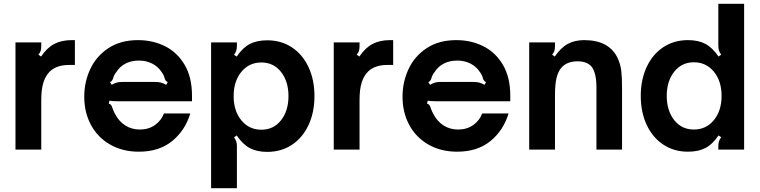

<svg xmlns="http://www.w3.org/2000/svg" viewBox="-20 -783 3977 1005"><path d="M61 0V-561H196V-543Q196 -527 193 -517Q190 -507 181 -497L195 -487Q226 -533 264 -553Q302 -573 356 -573H372V-443H341Q277 -443 241 -409Q218 -386 207 -350.5Q196 -315 196 -260V0Z M421 -277Q421 -354 452.5 -421.5Q484 -489 547.5 -531Q611 -573 703 -573Q779 -573 843 -541.5Q907 -510 946 -444.5Q985 -379 985 -282V-253H629Q623 -253 596 -253Q569 -253 553 -256L549 -241Q557 -239 561.5 -233Q566 -227 569 -216Q577 -195 582 -187Q602 -148 635.5 -126.5Q669 -105 712 -105Q758 -105 791 -128.5Q824 -152 838 -189H976Q949 -100 881 -44.5Q813 11 707 11Q622 11 557 -26Q492 -63 456.5 -128.5Q421 -194 421 -277ZM565 -339Q580 -348 592 -351Q604 -354 619 -354H793Q809 -354 821.5 -351Q834 -348 850 -339L858 -353Q851 -357 848 -360.5Q845 -364 843.5 -368Q842 -372 842 -373Q838 -390 826 -406Q807 -435 776 -450.5Q745 -466 707 -466Q669 -466 638.5 -451Q608 -436 589 -406Q576 -390 572 -373Q572 -372 570 -367.5Q568 -363 565 -359.5Q562 -356 556 -353Z M1626 -280Q1626 -195 1595 -128.5Q1564 -62 1508 -25Q1452 12 1379 12Q1325 12 1288 -7.5Q1251 -27 1219 -74L1205 -64Q1213 -53 1216.5 -43Q1220 -33 1220 -18V202H1085V-561H1220V-543Q1220 -528 1216.5 -517.5Q1213 -507 1205 -496L1219 -487Q1251 -534 1288 -553Q1325 -572 1379 -572Q1452 -572 1508 -535Q1564 -498 1595 -431.5Q1626 -365 1626 -280ZM1203 -280Q1203 -202 1243.5 -153Q1284 -104 1348 -104Q1412 -104 1451 -153.5Q1490 -203 1490 -280Q1490 -357 1451 -406.5Q1412 -456 1348 -456Q1284 -456 1243.5 -407Q1203 -358 1203 -280Z M1727 0V-561H1862V-543Q1862 -527 1859 -517Q1856 -507 1847 -497L1861 -487Q1892 -533 1930 -553Q1968 -573 2022 -573H2038V-443H2007Q1943 -443 1907 -409Q1884 -386 1873 -350.5Q1862 -315 1862 -260V0Z M2087 -277Q2087 -354 2118.5 -421.5Q2150 -489 2213.5 -531Q2277 -573 2369 -573Q2445 -573 2509 -541.5Q2573 -510 2612 -444.5Q2651 -379 2651 -282V-253H2295Q2289 -253 2262 -253Q2235 -253 2219 -256L2215 -241Q2223 -239 2227.5 -233Q2232 -227 2235 -216Q2243 -195 2248 -187Q2268 -148 2301.5 -126.5Q2335 -105 2378 -105Q2424 -105 2457 -128.5Q2490 -152 2504 -189H2642Q2615 -100 2547 -44.5Q2479 11 2373 11Q2288 11 2223 -26Q2158 -63 2122.5 -128.5Q2087 -194 2087 -277ZM2231 -339Q2246 -348 2258 -351Q2270 -354 2285 -354H2459Q2475 -354 2487.5 -351Q2500 -348 2516 -339L2524 -353Q2517 -357 2514 -360.5Q2511 -364 2509.5 -368Q2508 -372 2508 -373Q2504 -390 2492 -406Q2473 -435 2442 -450.5Q2411 -466 2373 -466Q2335 -466 2304.5 -451Q2274 -436 2255 -406Q2242 -390 2238 -373Q2238 -372 2236 -367.5Q2234 -363 2231 -359.5Q2228 -356 2222 -353Z M2750 0V-561H2885V-543Q2885 -527 2882 -517Q2879 -507 2870 -497L2884 -487Q2916 -534 2952.5 -553.5Q2989 -573 3038 -573Q3168 -573 3213 -479Q3228 -446 3232 -412Q3236 -378 3236 -323V0H3102V-325Q3102 -406 3074 -437Q3050 -462 3003 -462Q2947 -462 2918 -428Q2901 -408 2893 -374.5Q2885 -341 2885 -286V0Z M3334 -281Q3334 -366 3365 -432.5Q3396 -499 3452 -536Q3508 -573 3581 -573Q3635 -573 3672 -553.5Q3709 -534 3741 -487L3755 -497Q3747 -508 3743.5 -518Q3740 -528 3740 -543V-763H3875V0H3740V-18Q3740 -33 3743.5 -43.5Q3747 -54 3755 -65L3741 -74Q3709 -27 3672 -8Q3635 11 3581 11Q3508 11 3452 -26Q3396 -63 3365 -129.5Q3334 -196 3334 -281ZM3757 -281Q3757 -359 3716.5 -408Q3676 -457 3612 -457Q3548 -457 3509 -407.5Q3470 -358 3470 -281Q3470 -204 3509 -154.5Q3548 -105 3612 -105Q3676 -105 3716.5 -154Q3757 -203 3757 -281Z"/></svg>

Font: Open Sauce Sans
Style: Bold
Weight: 700
Designer: Alfredo Marco Pradil
Foundry: Creative Sauce Fz LLC
Version: Version 1.477